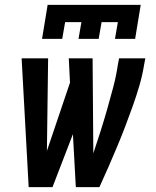

<svg xmlns="http://www.w3.org/2000/svg" viewBox="-20 -770 640 790"><path d="M98 0 69 -530H178L173 -149L268 -430L263 -530H361L364 -139Q379 -184 393.5 -229.5Q408 -275 421 -320.5Q434 -366 446 -411.5Q458 -457 465 -504L470 -530H578L573 -504Q566 -460 553.5 -417.5Q541 -375 526 -333Q511 -291 495 -249Q479 -207 461.5 -165.5Q444 -124 426 -82.5Q408 -41 389 0H292L280 -218L196 0ZM153 -610 176 -750H559L536 -610H453L465 -679H398L386 -610H303L315 -679H248L236 -610Z"/></svg>

Font: Iosevka Slab SmBdExObl
Style: Regular
Weight: 600
Width: 7
Italic angle: -9°
Monospace: yes
Designer: Belleve Invis
Foundry: Belleve Invis
Version: Version 11.1.0; ttfautohint (v1.8.3)